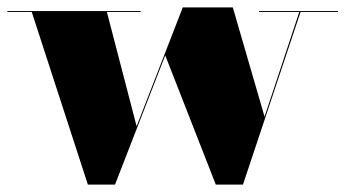

<svg xmlns="http://www.w3.org/2000/svg" viewBox="-25 -490 936 520"><path d="M345 -148 470 -470H605.5L691.5 -174L785.5 -457.5H676.5V-460H890.5V-457.5H789L633 10H559.5L422.5 -340L286.5 10H213L61 -457.5H-5V-460H356V-457.5H264.5Z"/></svg>

Font: Bodoni* 72pt Fatface
Style: Regular
Weight: 900
Version: Version 2.3